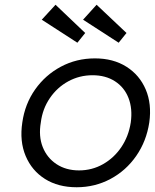

<svg xmlns="http://www.w3.org/2000/svg" viewBox="-20 -779 652 809"><path d="M303 10Q225 10 169.5 -25Q114 -60 88 -122Q62 -184 74 -263Q85 -341 128 -402Q171 -463 236.5 -498Q302 -533 380 -533Q457 -533 512.5 -498Q568 -463 594 -402Q620 -341 609 -263Q597 -184 554 -122Q511 -60 445.5 -25Q380 10 303 10ZM313 -61Q368 -61 414.5 -87.5Q461 -114 491.5 -159.5Q522 -205 531 -263Q539 -321 521.5 -366Q504 -411 464.5 -436.5Q425 -462 370 -462Q315 -462 268 -436.5Q221 -411 190 -365.5Q159 -320 152 -263Q142 -205 160 -159.5Q178 -114 218 -87.5Q258 -61 313 -61ZM480 -599 330 -696 387 -759 513 -640ZM306 -599 156 -696 214 -759 339 -640Z"/></svg>

Font: Lexend Light
Style: Italic
Weight: 300
Italic angle: -8.13011°
Designer: Bonnie Shaver-Troup, Thomas Jockin
Foundry: Lexend
Version: Version 1.007